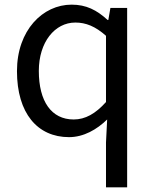

<svg xmlns="http://www.w3.org/2000/svg" viewBox="-20 -577 660 826"><path d="M436 229H527V-543H455L446 -491H443C396 -534 351 -557 288 -557C164 -557 53 -447 53 -271C53 -90 141 13 277 13C340 13 397 -20 441 -63L436 36ZM297 -63C201 -63 147 -141 147 -272C147 -396 216 -480 304 -480C349 -480 390 -464 436 -423V-138C391 -88 347 -63 297 -63Z"/></svg>

Font: Noto Sans CJK KR Regular
Style: Regular
Weight: 400
Designer: Ryoko NISHIZUKA (kana & ideographs); Paul D. Hunt (Latin, Greek & Cyrillic); Wenlong ZHANG (bopomofo); Sandoll Communica
Foundry: Adobe Systems Incorporated
Version: Version 1.004;PS 1.004;hotconv 1.0.82;makeotf.lib2.5.63406